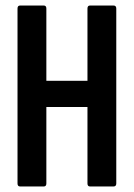

<svg xmlns="http://www.w3.org/2000/svg" viewBox="-20 -675 484 695"><path d="M52.8 0Q43.4 0 43.4 -10.9V-644.1Q43.4 -655 52.8 -655H138.4Q147.8 -655 147.8 -644.1V-382.5H296.6V-644.1Q296.6 -655 305.9 -655H390.9Q400.9 -655 400.9 -644.1V-10.9Q400.9 0 390.9 0H305.9Q296.6 0 296.6 -10.9V-287.7H147.8V-10.9Q147.8 0 138.4 0Z"/></svg>

Font: Sofia Sans Extra Condensed
Style: Regular
Weight: 400
Designer: Botio Nikoltchev, Ani Petrova
Foundry: lettersoup
Version: Version 4.101